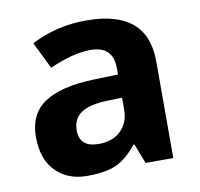

<svg xmlns="http://www.w3.org/2000/svg" viewBox="-68 -628 740 710"><g transform="rotate(-10 302.0 -273.5)"><path d="M194.8 -162.1Q194.8 -99.1 267.1 -99.1Q318.8 -99.1 349.9 -128.9Q380.9 -158.7 380.9 -208V-252.9L323.2 -251Q258.3 -249 226.6 -227.5Q194.8 -206.1 194.8 -162.1ZM286.1 -336.9 380.9 -339.8V-363.8Q380.9 -446.8 295.9 -446.8Q230.5 -446.8 142.1 -407.2L92.8 -507.8Q187 -557.1 299.3 -557.1Q528.8 -557.1 528.8 -363.8V0H424.8L396 -74.2H392.1Q354.5 -26.9 314.7 -8.5Q274.9 9.8 203.6 9.8Q132.3 9.8 87.2 -35.2Q42 -80.1 42 -165Q42 -250 102.8 -291.3Q163.6 -332.5 286.1 -336.9Z"/></g></svg>

Font: NotoSans-Bold
Style: Bold
Weight: 700
Designer: Monotype Design team
Foundry: Monotype Imaging Inc.
Version: Version 1.04